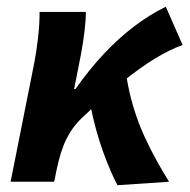

<svg xmlns="http://www.w3.org/2000/svg" viewBox="-20 -531 554 561"><path d="M11 0 79.7 -345.2Q85.7 -375 90.7 -416.7Q95.7 -458.4 95.7 -496.1H230.9Q230.9 -472.7 226.9 -439.2Q222.9 -405.6 216.9 -374L196.6 -270.8H200.6Q240.2 -327.6 283.4 -373.6Q326.7 -419.6 372.3 -454.2Q418 -488.8 464.4 -511.3L513.6 -399.6Q475.6 -386 432 -359.5Q388.5 -333 336 -290.2Q283.5 -247.4 218 -185.2Q191.3 -159.7 173.9 -124.6Q156.5 -89.5 144.4 -30.4L138.4 0ZM323.3 10.1Q314 -6.9 303.5 -31.2Q292.9 -55.5 281.9 -85.7Q270.9 -116 261.1 -151.3Q251.3 -186.5 243.6 -226.3L349.7 -306.2Q357.2 -259.4 370.8 -215.1Q384.3 -170.8 402.4 -131.6Q420.5 -92.4 439.3 -58.8Q458 -25.3 474 0Z"/></svg>

Font: Source Sans 3
Style: Italic
Weight: 200
Italic angle: -11°
Designer: Paul D. Hunt
Foundry: Adobe
Version: Version 3.046;hotconv 1.0.118;makeotfexe 2.5.65603